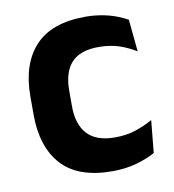

<svg xmlns="http://www.w3.org/2000/svg" viewBox="-65 -561 571 631"><g transform="rotate(-10 221.0 -245.0)"><path d="M260.5 12.5Q147 12.5 92.2 -47.5Q37.5 -107.5 37.5 -216V-276Q37.5 -384 92.5 -443.5Q147.5 -503 260.5 -503Q290 -503 315.8 -498.2Q341.5 -493.5 362.8 -485.5Q384 -477.5 400 -468.5L410.5 -361Q386 -376.5 355.8 -387Q325.5 -397.5 286 -397.5Q224 -397.5 195.2 -365.8Q166.5 -334 166.5 -273.5V-220.5Q166.5 -160.5 196.2 -128Q226 -95.5 288 -95.5Q327.5 -95.5 358 -105.8Q388.5 -116 415 -131L404.5 -23Q380 -9 343 1.8Q306 12.5 260.5 12.5Z"/></g></svg>

Font: Anek Devanagari Medium SemiBold
Style: Regular
Weight: 600
Version: Version 1.003